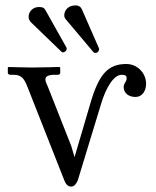

<svg xmlns="http://www.w3.org/2000/svg" viewBox="-20 -679 577 711"><path d="M124 -653C100.6 -653 86 -634.9 86 -617C86 -611 88 -604 93 -598L207 -488C209 -486 211 -485 214 -485C216.6 -485 227 -489.3 227 -499C227 -500 227 -502 226 -503L148 -642C143 -651 136 -653 124 -653ZM260 -659C228.5 -659 218 -636.8 218 -623C218 -618 219 -612 224 -607L326 -486C328 -484 330 -483 333 -483C344.2 -483 347 -493.4 347 -496C347 -497 347 -499 345.7 -502L283 -645C279 -654 271 -659 260 -659ZM431 -402C445 -402 449 -398 449 -389C449 -374 438 -373 438 -356C438 -334 457 -320 481 -320C509 -320 521 -345 521 -369C521 -409 488 -442 448 -442C380 -442 346 -405 314 -294L256 -97L244 -138L158 -356C152 -370 148 -378 148 -385C148 -395 157 -401 177 -402H194C197 -402 203 -403 203 -410V-429L199 -431C199 -431 138 -429 99 -429C65 -429 12 -431 12 -431L9 -429V-409C9 -405 14 -402 19 -402H30C60 -402 70 -388 83 -354L219 -9C224 3 231 12 244 12C254 12 262 3 268 -11L353 -290C372 -355 401 -402 431 -402Z"/></svg>

Font: Libertinus Serif
Style: Regular
Weight: 400
Designer: Philipp H. Poll
Foundry: Khaled Hosny
Version: Version 6.2